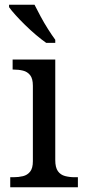

<svg xmlns="http://www.w3.org/2000/svg" viewBox="-20 -786 360 806"><path d="M23 0V-42H36Q58 -42 76.5 -46.5Q95 -51 106.5 -65.5Q118 -80 118 -109V-426Q118 -456 106.5 -470.5Q95 -485 76.5 -489.5Q58 -494 36 -494H33V-536H212V-114Q212 -83 223 -67.5Q234 -52 253 -47Q272 -42 294 -42H307V0ZM174 -606Q154 -620 131 -639.5Q108 -659 85.5 -681Q63 -703 45 -723Q27 -743 18 -756V-766H125Q136 -744 150.5 -717Q165 -690 181.5 -664Q198 -638 212 -619V-606Z"/></svg>

Font: Noto Serif Gujarati
Style: Regular
Weight: 400
Designer: Universal Thirst, Indian Type Foundry and the Monotype Design Team
Foundry: Monotype Imaging Inc.
Version: Version 2.102